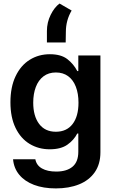

<svg xmlns="http://www.w3.org/2000/svg" viewBox="-20 -839 639 1069"><path d="M52.7 47.9H176.8Q183.1 81.5 213.6 98.9Q244.1 116.2 293 116.2Q351.1 116.2 383.5 89.4Q416 62.5 416 5.9V-95.7H410.2Q391.6 -59.1 355.2 -33.4Q318.8 -7.8 256.8 -7.8Q194.8 -7.8 145 -37.8Q95.2 -67.9 66.7 -126.7Q38.1 -185.5 38.1 -269.5Q38.1 -354.5 66.9 -414.8Q95.7 -475.1 145.5 -506.1Q195.3 -537.1 257.8 -537.1Q319.8 -537.1 355 -509.8Q390.1 -482.4 410.2 -443.4H416V-530.3H539.1V8.8Q539.1 74.7 507.6 119.9Q476.1 165 420.2 187.5Q364.3 210 291 210Q221.2 210 169.2 190.2Q117.2 170.4 87.2 134Q57.1 97.7 52.7 47.9ZM417 -267.6Q417 -317.9 402.3 -356Q387.7 -394 359.4 -414.8Q331.1 -435.5 291 -435.5Q250.5 -435.5 222.2 -414.1Q193.8 -392.6 179.4 -354.5Q165 -316.4 165 -267.6Q165 -192.9 197.8 -149.2Q230.5 -105.5 291 -105.5Q351.1 -105.5 384 -148.2Q417 -190.9 417 -267.6ZM311.5 -819.3 378.9 -780.3Q346.7 -726.1 346.7 -661.1L345.7 -602.5H241.2V-666Q241.2 -713.9 262 -756.1Q282.7 -798.3 311.5 -819.3Z"/></svg>

Font: Pretendard Std SemiBold
Style: Regular
Weight: 600
Designer: Base glyphs from Inter by Rasmus Andersson; Hangeul glyphs from Noto Sans CJK(Source Han Sans) by Jang Soo-young and Kan
Foundry: Kil Hyung-jin
Version: Version 1.309